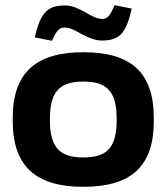

<svg xmlns="http://www.w3.org/2000/svg" viewBox="-20 -710 641 739"><path d="M29 -256V-244C29 -69 119 9 301 9C484 9 572 -69 572 -244V-256C572 -431 484 -509 301 -509C119 -509 29 -431 29 -256ZM114 -566 180 -553C199 -596 209 -604 230 -604C269 -604 315 -554 372 -554C441 -554 466 -583 487 -677L421 -690C403 -647 392 -637 373 -637C331 -637 288 -689 230 -689C166 -689 136 -665 114 -566ZM172 -248V-252C172 -358 210 -396 301 -396C392 -396 429 -358 429 -252V-248C429 -142 392 -104 301 -104C210 -104 172 -142 172 -248Z"/></svg>

Font: LT Wave Bold
Style: Regular
Weight: 700
Designer: Daniel Lyons
Version: Version 2.5 (Glyphs App)